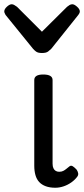

<svg xmlns="http://www.w3.org/2000/svg" viewBox="-67 -865 395 902"><path d="M193 17Q167 17 148 10Q129 3 117 -10Q105 -23 99.5 -42.5Q94 -62 94 -86V-489Q94 -502 104.5 -508.5Q115 -515 136 -515Q158 -515 169 -508.5Q180 -502 180 -489V-96Q180 -83 184 -74.5Q188 -66 195 -62Q202 -58 211 -58Q222 -58 230 -62Q238 -66 245 -72Q252 -78 260 -84Q267 -89 275.5 -83.5Q284 -78 293 -68Q298 -61 300 -52Q302 -43 296 -35Q285 -20 268 -8Q251 4 231.5 10.5Q212 17 193 17ZM273 -845Q282 -845 295 -833.5Q308 -822 308 -811Q308 -809 307 -805.5Q306 -802 301 -795L174 -636Q168 -630 159 -623Q150 -616 130 -616Q111 -616 102 -623Q93 -630 88 -636L-41 -795Q-45 -802 -46 -805.5Q-47 -809 -47 -811Q-47 -822 -34.5 -833.5Q-22 -845 -12 -845Q-6 -845 0 -841.5Q6 -838 13 -833L130 -716L248 -833Q254 -838 260 -841.5Q266 -845 273 -845Z"/></svg>

Font: Playwrite AR
Style: Regular
Weight: 400
Designer: Veronika Burian, José Scaglione
Foundry: TypeTogether
Version: Version 1.002